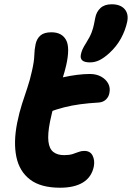

<svg xmlns="http://www.w3.org/2000/svg" viewBox="-20 -865 617 898"><path d="M400.4 -573.2Q349.6 -573.2 358.6 -611.6Q360.8 -622.4 365.9 -634.1Q371 -645.8 383.4 -665.2Q401 -693.2 408.6 -713.5Q416.2 -733.8 419.3 -750.4Q422.4 -767 425.6 -782Q430.8 -809.6 449.8 -827.3Q468.8 -845 502.2 -845Q543 -845 562.8 -822.5Q582.6 -800 574.8 -762.6Q566.4 -723.4 545.8 -685.4Q525.2 -647.4 490.2 -615.6Q466.4 -594 445.2 -583.6Q424 -573.2 400.4 -573.2ZM261.2 13Q170.6 13 120.6 -25.2Q70.6 -63.4 56.5 -131.5Q42.4 -199.6 60.2 -290Q70.4 -340.2 83 -379.1Q95.6 -418 108 -454.7Q120.4 -491.4 129.4 -532.8Q139.8 -577.8 140.4 -605.5Q141 -633.2 146.6 -659Q152.2 -684.4 169.3 -699.2Q186.4 -714 220.6 -714Q269 -714 288.8 -678.4Q308.6 -642.8 289.2 -557.8Q282.4 -529 273.1 -500.2Q263.8 -471.4 253.2 -440.5Q242.6 -409.6 232.7 -374.1Q222.8 -338.6 213.8 -295.6Q202.4 -237.4 206.5 -203.2Q210.6 -169 229.5 -154.2Q248.4 -139.4 280.2 -139.4Q303.6 -139.4 319.5 -144.4Q335.4 -149.4 347.6 -154.3Q359.8 -159.2 374.4 -159.2Q402.2 -159.2 413.2 -137Q424.2 -114.8 418.8 -86.2Q408.4 -36.2 368 -11.6Q327.6 13 261.2 13ZM204.2 -339Q160.4 -321.8 141.5 -340.4Q122.6 -359 128.8 -393.8Q135.2 -423 150.6 -446.5Q166 -470 213.6 -486.4Q242.6 -496.2 275.6 -503.6Q308.6 -511 341 -515Q373.4 -519 400.4 -519Q431 -519 453.4 -506.4Q475.8 -493.8 486.3 -473.9Q496.8 -454 491.6 -429.6Q488.6 -412.4 476 -400Q463.4 -387.6 443.4 -385.6Q393.4 -382.6 354.5 -377.3Q315.6 -372 280 -363Q244.4 -354 204.2 -339Z"/></svg>

Font: Shantell Sans Light
Style: Italic
Weight: 300
Italic angle: -11°
Designer: Stephen Nixon, Anya Danilova, Shantell Martin
Foundry: Arrow Type
Version: Version 1.008;[ac192a2d6]